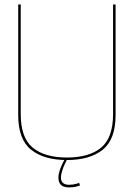

<svg xmlns="http://www.w3.org/2000/svg" viewBox="-20 -694 605 838"><path d="M272 4.5Q372 4.5 428.2 -40.5Q484.5 -85.5 484.5 -192V-674.5H473.5V-197Q473.5 -92.5 421.2 -49.5Q369 -6.5 272 -6.5Q175 -6.5 122.8 -49.5Q70.5 -92.5 70.5 -197V-674.5H59.5V-192Q59.5 -85.5 115.8 -40.5Q172 4.5 272 4.5ZM281 124Q290.5 124 300 122.8Q309.5 121.5 317.2 119.2Q325 117 329 115.5L325.5 104Q321.5 106 314.2 108Q307 110 298.5 111.2Q290 112.5 282 112.5Q264 112.5 255 104.5Q246 96.5 246 81Q246 68 251.2 51.8Q256.5 35.5 263.2 21Q270 6.5 273.5 0H263Q259.5 6 252.8 19.8Q246 33.5 240.5 50Q235 66.5 235 81.5Q235 97 241 106.5Q247 116 257.2 120Q267.5 124 281 124Z"/></svg>

Font: Anybody Thin
Style: Regular
Weight: 100
Designer: Tyler Finck
Foundry: Etcetera Type Company
Version: Version 1.114;gftools[0.9.25]